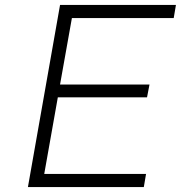

<svg xmlns="http://www.w3.org/2000/svg" viewBox="-20 -757 732 777"><path d="M93 0 223 -737H692L683 -684H271L223 -415H585L575 -363H214L159 -53H571L562 0Z"/></svg>

Font: Tomorrow Light
Style: Italic
Weight: 300
Italic angle: -10°
Designer: Tony de Marco, Monica Rizzolli
Foundry: Just in Type
Version: Version 2.002